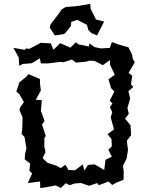

<svg xmlns="http://www.w3.org/2000/svg" viewBox="-20 -934 773 987"><path d="M346 -821 377 -832 427 -806 434 -780 450 -764 479 -752 515 -823 469 -835H473L446 -888L444 -914L371 -902L318 -898L296 -885L283 -865L240 -809L236 -791L262 -752L305 -758L314 -762L345 -801ZM49 -688 76 -639 79 -596 96 -605 143 -609 185 -634 190 -608H226L252 -611L289 -616L306 -614L350 -628L371 -612L423 -617L439 -622L466 -621L508 -599L545 -625L546 -600L570 -550L538 -526L551 -481L568 -463L544 -417L558 -402L545 -383L557 -357L549 -331L566 -269L533 -244L553 -219L555 -182L537 -164L555 -129L522 -112L516 -60L466 -89L433 -86L413 -57L406 -89L366 -59L332 -60L316 -87L292 -70L268 -83L224 -97L199 -121L214 -152L208 -180V-224L215 -235L196 -294L209 -312L192 -360H190L195 -419L164 -421L190 -469L186 -502L185 -528L126 -553L117 -541L80 -511L64 -464L80 -449L103 -409L83 -381L80 -368L96 -331L95 -288L94 -272L91 -245L106 -230L116 -170L109 -145L107 -115L135 -93L131 -56L145 -42L123 7L186 -1L187 33L214 29L266 19L293 32L318 8L339 18L364 9L397 7L438 21L480 7L488 18L538 -1L557 17L580 4L615 -10L616 -53L612 -81L631 -119L638 -164L634 -194L632 -211L654 -239L651 -287V-290L623 -324L642 -349L635 -378L649 -428L640 -465L665 -487L653 -501L660 -545L641 -559L673 -614L663 -630L659 -653L640 -691L593 -704L555 -718L545 -688L499 -685L466 -692L440 -711L437 -695L383 -706L370 -717L342 -689L289 -712L255 -678L241 -711L202 -713L190 -714L131 -683L115 -685L107 -678Z"/></svg>

Font: チョークS
Style: Regular
Weight: 400
Designer: [Stick] Fontworks Inc.
Foundry: [Stick] Fontworks Inc.
Version: Version 1.200;FEAKit 1.0